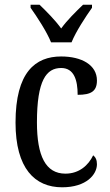

<svg xmlns="http://www.w3.org/2000/svg" viewBox="-20 -786 466 816"><path d="M197 -606H284C302 -651 344 -715 371 -753V-766H333C302 -736 266 -701 240 -665C214 -701 179 -736 148 -766H110V-753C137 -715 179 -651 197 -606ZM244 10C348 10 392 -45 392 -88C392 -107 386 -118 376 -126C356 -84 317 -48 258 -48C174 -48 137 -123 137 -266C137 -445 177 -497 240 -497C295 -497 310 -445 310 -383C367 -383 392 -398 392 -444C392 -510 327 -546 240 -546C130 -546 46 -479 46 -265C46 -70 128 10 244 10Z"/></svg>

Font: Noto Serif Devanagari Condensed
Style: Regular
Weight: 400
Width: 3
Designer: Universal Thirst, Indian Type Foundry and the Monotype Design Team
Foundry: Monotype Imaging Inc.
Version: Version 2.004